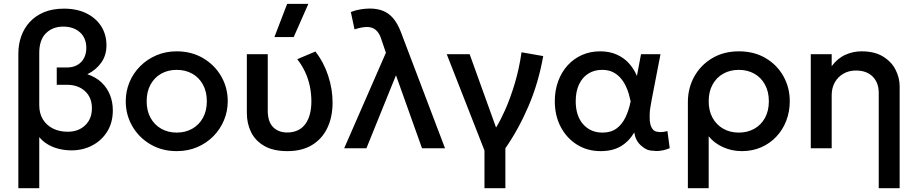

<svg xmlns="http://www.w3.org/2000/svg" viewBox="-20 -780 4824 1010"><path d="M76.5 210V-497.5Q76.5 -546 91.5 -588.8Q106.5 -631.5 136.5 -664.2Q166.5 -697 211.5 -715.8Q256.5 -734.5 316.5 -734.5Q386 -734.5 436 -709.2Q486 -684 513 -640.8Q540 -597.5 540 -541.5Q540 -489.5 513 -451Q486 -412.5 439.5 -389.5Q483.5 -375 513.5 -346.8Q543.5 -318.5 558.5 -280.8Q573.5 -243 573.5 -199.5Q573.5 -135.5 544.2 -88.2Q515 -41 465.5 -15Q416 11 356 11Q322.5 11 290.5 3.2Q258.5 -4.5 231.8 -20.2Q205 -36 186.5 -59V210ZM336 -87Q392.5 -87 428 -120.8Q463.5 -154.5 463.5 -211Q463.5 -267 427.2 -300.5Q391 -334 331.5 -334H278.5V-425H331.5Q364.5 -425 387.5 -438.5Q410.5 -452 422.2 -475Q434 -498 434 -528Q434 -579.5 400.8 -609.8Q367.5 -640 312.5 -640Q257 -640 221.8 -605.2Q186.5 -570.5 186.5 -501.5V-226.5Q186.5 -183 205.8 -151.8Q225 -120.5 258.8 -103.8Q292.5 -87 336 -87Z M909.5 15Q832 15 771.2 -20.8Q710.5 -56.5 676 -116.2Q641.5 -176 641.5 -247.5Q641.5 -300.5 661.2 -347.8Q681 -395 717.2 -431.5Q753.5 -468 802.5 -489Q851.5 -510 909.5 -510Q987.5 -510 1048.2 -474.2Q1109 -438.5 1143.5 -378.8Q1178 -319 1178 -247.5Q1178 -195 1158.2 -147.5Q1138.5 -100 1102.5 -63.5Q1066.5 -27 1017.5 -6Q968.5 15 909.5 15ZM909.5 -82.5Q955.5 -82.5 991.2 -102.8Q1027 -123 1047.5 -160Q1068 -197 1068 -247.5Q1068 -298 1047.5 -335.2Q1027 -372.5 991.2 -392.5Q955.5 -412.5 909.5 -412.5Q863.5 -412.5 828 -392.5Q792.5 -372.5 772 -335.2Q751.5 -298 751.5 -247.5Q751.5 -197 772 -160Q792.5 -123 828.2 -102.8Q864 -82.5 909.5 -82.5Z M1492 15Q1418 15 1370.8 -12Q1323.5 -39 1301 -84.5Q1278.5 -130 1278.5 -186V-495H1388.5V-197.5Q1388.5 -140.5 1416.2 -111.8Q1444 -83 1492 -83Q1524 -83.5 1547.8 -95.2Q1571.5 -107 1587 -128.5Q1602.5 -150 1610.2 -180Q1618 -210 1618 -246.5Q1618 -287.5 1609.8 -326.8Q1601.5 -366 1584.8 -402Q1568 -438 1543.5 -468.5L1639 -509Q1683 -453 1706.2 -382.2Q1729.5 -311.5 1729.5 -241Q1729.5 -165 1702.2 -107.5Q1675 -50 1622 -17.5Q1569 15 1492 15ZM1423.5 -585 1490.5 -759.5H1602L1525 -585Z M1790.5 0 2010 -502.5 1984.5 -577.5Q1975.5 -606 1957.2 -622Q1939 -638 1910.5 -638Q1898 -638 1881.2 -635Q1864.5 -632 1845 -625.5L1825.5 -717Q1851.5 -727 1877.8 -731Q1904 -735 1925.5 -735Q1964.5 -735 1994.8 -723Q2025 -711 2048 -684.2Q2071 -657.5 2088 -613.5L2321 0H2200L2063 -384L1907.5 0Z M2528.5 210V11.5L2330 -495H2450.5L2589.5 -109Q2614 -149.5 2636.5 -200Q2665.5 -265.5 2688.5 -343Q2711.5 -420.5 2723.5 -505L2837.5 -485Q2813 -345.5 2760.8 -223.2Q2708.5 -101 2638.5 0V210Z M3140 15Q3070 15 3015.5 -19Q2961 -53 2929.8 -112.2Q2898.5 -171.5 2898.5 -247.5Q2898.5 -304.5 2916.2 -352.8Q2934 -401 2966 -436.2Q2998 -471.5 3041.8 -490.8Q3085.5 -510 3137 -510Q3186 -510 3223.8 -493.2Q3261.5 -476.5 3288 -447.5Q3314.5 -418.5 3330.5 -380.5L3352 -495H3454.5L3409 -260Q3398 -203 3397.8 -183.8Q3397.5 -164.5 3397.5 -162.5Q3397.5 -128 3407.5 -109.5Q3417.5 -91 3431.8 -88Q3446 -85 3454.5 -85Q3470.5 -85 3491 -90.5L3503 -0.5Q3466.5 14.5 3433.5 14.5Q3425.5 14.5 3401.5 11.8Q3377.5 9 3350.2 -16Q3323 -41 3316.5 -83Q3288 -35.5 3245.2 -10.2Q3202.5 15 3140 15ZM3149.5 -82.5Q3193.5 -82.5 3222.8 -103.8Q3252 -125 3270 -162.2Q3288 -199.5 3297.5 -247Q3294 -263.5 3288 -285Q3282 -306.5 3271.2 -328.8Q3260.5 -351 3244 -370Q3227.5 -389 3203.8 -400.8Q3180 -412.5 3147.5 -412.5Q3105.5 -412.5 3074.2 -392.5Q3043 -372.5 3025.8 -335.5Q3008.5 -298.5 3008.5 -248Q3008.5 -170.5 3047.5 -126.5Q3086.5 -82.5 3149.5 -82.5Z M3598.5 210V-242.5Q3598.5 -317 3632.5 -377.8Q3666.5 -438.5 3727 -474.2Q3787.5 -510 3866.5 -510Q3947 -510 4007.2 -474.5Q4067.5 -439 4101 -379.2Q4134.5 -319.5 4134.5 -247.5Q4134.5 -193 4116.2 -145.2Q4098 -97.5 4064.2 -61.5Q4030.5 -25.5 3984.2 -5.2Q3938 15 3882.5 15Q3829.5 15 3783.2 -6Q3737 -27 3708 -63V210ZM3866.5 -82.5Q3912.5 -82.5 3948.2 -102.8Q3984 -123 4004.2 -160Q4024.5 -197 4024.5 -247.5Q4024.5 -298 4004 -335.2Q3983.5 -372.5 3947.8 -392.5Q3912 -412.5 3866.5 -412.5Q3820.5 -412.5 3784.8 -392.5Q3749 -372.5 3728.5 -335.2Q3708 -298 3708 -247.5Q3708 -197 3728.5 -160Q3749 -123 3784.8 -102.8Q3820.5 -82.5 3866.5 -82.5Z M4602.5 210V-292Q4602.5 -345 4570.8 -377Q4539 -409 4482.5 -409Q4445.5 -409 4416.8 -392.5Q4388 -376 4371.5 -346.8Q4355 -317.5 4355 -278.5V0H4245V-495H4355V-432Q4386 -473.5 4427 -491.8Q4468 -510 4512 -510Q4580 -510 4624.5 -483Q4669 -456 4690.8 -413.5Q4712.5 -371 4712.5 -326V210Z"/></svg>

Font: Geologica EX
Style: Regular
Weight: 400
Designer: Sindre Bremnes, Frode Helland
Foundry: Monokrom Skriftforlag AS
Version: Version 1.010;gftools[0.9.28]